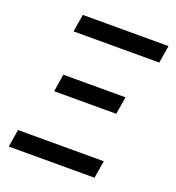

<svg xmlns="http://www.w3.org/2000/svg" viewBox="-133 -841 866 947"><g transform="rotate(20 300.0 -367.5)"><path d="M575 -643H125L140 -735H590ZM136 -333 151 -425H477L462 -333ZM19 0 34 -92H484L469 0Z"/></g></svg>

Font: Iosevka Aile Semibold
Style: Italic
Weight: 600
Italic angle: -9°
Designer: Belleve Invis
Foundry: Belleve Invis
Version: Version 31.1.0; ttfautohint (v1.8.4)